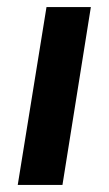

<svg xmlns="http://www.w3.org/2000/svg" viewBox="-20 -521 307 541"><path d="M30 0 111 -501H236L156 0Z"/></svg>

Font: Nunito Sans 7pt Condensed
Style: Bold Italic
Weight: 700
Width: 3
Italic angle: -9°
Designer: Vernon Adams
Foundry: Vernon Adams
Version: Version 3.101;gftools[0.9.27]